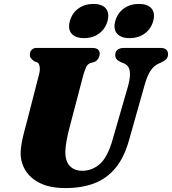

<svg xmlns="http://www.w3.org/2000/svg" viewBox="-20 -944 875 977"><path d="M553 -233.5 632.5 -509Q645 -556.5 640 -584.2Q635 -612 608.5 -622.5L597.5 -626.5Q579 -635.5 572.5 -644Q566 -652.5 566.5 -665.5Q566.5 -680 577.5 -690Q588.5 -700 610 -700H798Q817 -700 826 -691.2Q835 -682.5 835 -668.5Q835 -651.5 825.2 -642.2Q815.5 -633 799 -625.5L789.5 -621.5Q762 -609.5 744.8 -582.2Q727.5 -555 713.5 -503L635.5 -227Q611 -141 567 -88.2Q523 -35.5 459.8 -11.2Q396.5 13 313 13Q236 13 185.2 -11.5Q134.5 -36 109.5 -77Q84.5 -118 85 -168Q85.5 -189 90.2 -215.5Q95 -242 101.8 -268.5Q108.5 -295 114.5 -316L178 -563Q184.5 -585 182 -603Q179.5 -621 170 -626.5L154.5 -632Q142 -641.5 136.8 -648.5Q131.5 -655.5 132 -668.5Q132.5 -681.5 141.5 -690.8Q150.5 -700 166 -700H449.5Q487.5 -700 487.5 -670.5Q487 -658 479.8 -645.8Q472.5 -633.5 458.5 -628L441 -623.5Q425.5 -618 418.8 -603.5Q412 -589 403.5 -560.5L339.5 -317Q325 -263.5 319 -230Q313 -196.5 312.5 -172.5Q312 -123.5 335.2 -99.2Q358.5 -75 399.5 -75Q448.5 -75 488 -109.5Q527.5 -144 553 -233.5ZM408 -750Q364 -750 344.2 -773Q324.5 -796 335.5 -836.5Q346.5 -877.5 378.8 -900.8Q411 -924 455 -924Q499.5 -924 518.8 -900.8Q538 -877.5 527 -836.5Q516 -797 484.2 -773.5Q452.5 -750 408 -750ZM639.5 -750Q595.5 -750 575.5 -773Q555.5 -796 566.5 -836.5Q577.5 -877 609.8 -900.5Q642 -924 686 -924Q731.5 -924 751 -900.8Q770.5 -877.5 759.5 -836.5Q748.5 -797 716.5 -773.5Q684.5 -750 639.5 -750Z"/></svg>

Font: Fraunces
Style: Italic
Weight: 900
Italic angle: -16°
Version: Version 1.000;[0bf87f6ff]